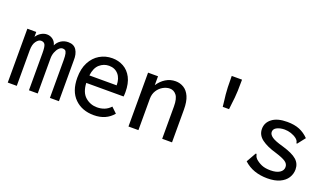

<svg xmlns="http://www.w3.org/2000/svg" viewBox="-66 -1098 2631 1541"><g transform="rotate(20 1250.0 -327.5)"><path d="M35 0V-460H111V-418Q127 -443 151 -457Q175 -471 200 -471Q228 -471 250.5 -454Q273 -437 280 -407Q294 -437 321 -454Q348 -471 382 -471Q430 -471 452 -437Q474 -403 472 -348V0H395V-322Q395 -360 390.5 -378.5Q386 -397 377.5 -402.5Q369 -408 357 -408Q340 -408 325 -392.5Q310 -377 300.5 -352.5Q291 -328 291 -301V0H216V-317Q216 -371 206.5 -389Q197 -407 172 -407Q151 -407 131.5 -380.5Q112 -354 112 -305V0Z M772 10Q671 10 608.5 -51.5Q546 -113 546 -228Q546 -305 574.5 -359.5Q603 -414 651.5 -442.5Q700 -471 759 -471Q811 -471 854.5 -447Q898 -423 923.5 -374Q949 -325 949 -251Q949 -242 948.5 -231.5Q948 -221 947 -213H628Q632 -132 675 -95Q718 -58 775 -58Q809 -58 838 -69.5Q867 -81 890 -106L936 -62Q876 10 772 10ZM631 -278H864Q864 -337 834 -371Q804 -405 754 -405Q709 -405 674 -374.5Q639 -344 631 -278Z M1066 0V-460H1151V-384Q1177 -424 1215 -447.5Q1253 -471 1299 -471Q1337 -471 1369 -451.5Q1401 -432 1419.5 -390Q1438 -348 1438 -278V0H1354V-276Q1354 -343 1331.5 -371.5Q1309 -400 1275 -400Q1247 -400 1218 -384Q1189 -368 1170 -338Q1151 -308 1151 -268V0Z M1706 -665H1794Q1794 -605 1792.5 -569Q1791 -533 1788.5 -508.5Q1786 -484 1783 -461.5Q1780 -439 1777 -407H1723Q1720 -439 1717 -461.5Q1714 -484 1711.5 -508Q1709 -532 1707.5 -568.5Q1706 -605 1706 -665Z M2254 10Q2194 10 2143.5 -7.5Q2093 -25 2053 -62L2096 -138L2102 -147L2108 -143Q2110 -135 2113 -126.5Q2116 -118 2127 -106Q2150 -85 2180 -72Q2210 -59 2256 -59Q2306 -59 2334 -77Q2362 -95 2362 -125Q2362 -152 2336.5 -169.5Q2311 -187 2249 -206Q2171 -228 2125 -262Q2079 -296 2079 -349Q2079 -403 2124 -437Q2169 -471 2252 -471Q2314 -471 2357.5 -453Q2401 -435 2436 -399L2390 -340L2383 -332L2378 -337Q2377 -345 2373.5 -352.5Q2370 -360 2358 -371Q2336 -388 2308.5 -397Q2281 -406 2254 -406Q2216 -406 2188.5 -392.5Q2161 -379 2161 -353Q2161 -331 2187 -312Q2213 -293 2286 -273Q2371 -248 2407.5 -216Q2444 -184 2444 -134Q2444 -95 2423 -62Q2402 -29 2359.5 -9.5Q2317 10 2254 10Z"/></g></svg>

Font: Inconsolata Medium
Style: Regular
Weight: 500
Monospace: yes
Designer: Raph Levien, Cyreal, Brenton Simpson
Foundry: Raph Levien, Cyreal, Google
Version: Version 3.001; ttfautohint (v1.8.2.53-6de2)